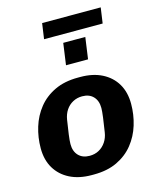

<svg xmlns="http://www.w3.org/2000/svg" viewBox="-127 -945 853 1043"><g transform="rotate(-15 300.0 -424.0)"><path d="M257.5 10Q187 10 135.5 -16Q84 -42 55.8 -89.2Q27.5 -136.5 27.5 -202Q27.5 -263 45 -320.2Q62.5 -377.5 98.8 -422.8Q135 -468 190.8 -494.5Q246.5 -521 322 -521H335.5Q406 -521 457.2 -495Q508.5 -469 536.5 -421.8Q564.5 -374.5 564.5 -309Q564.5 -248 547 -190.8Q529.5 -133.5 493.2 -88.2Q457 -43 401.5 -16.5Q346 10 270 10ZM274.5 -94Q304 -94 327.2 -106.8Q350.5 -119.5 366 -142.8Q381.5 -166 386 -196Q393 -240.5 397.8 -275.8Q402.5 -311 402.5 -329Q402.5 -369.5 380 -393.2Q357.5 -417 317.5 -417Q288.5 -417 265 -404.2Q241.5 -391.5 226.2 -368.8Q211 -346 206 -315Q199 -271 194.2 -235.8Q189.5 -200.5 189.5 -182Q189.5 -141.5 212.2 -117.8Q235 -94 274.5 -94ZM198.5 -770 211 -857.5H540.5L528 -770ZM277 -602.5 294 -724H418L401 -602.5Z"/></g></svg>

Font: Chivo Medium
Style: Italic
Weight: 500
Italic angle: -8.05°
Designer: Hector Gatti
Foundry: Omnibus-Type
Version: Version 2.002